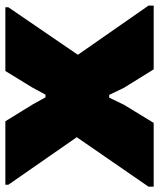

<svg xmlns="http://www.w3.org/2000/svg" viewBox="40 -620 580 699"><g transform="rotate(-90 329.5 -270.0)"><path d="M0 -19 180 -280 7 -529V-540H238L299 -441L325 -394H335L361 -442L421 -540H653V-529L480 -276L659 -19V0H427L360 -108L334 -162H324L298 -108L232 0H0Z"/></g></svg>

Font: Encode Sans Normal
Style: Black
Weight: 900
Designer: Pablo Impallari, Andres Torresi
Foundry: Pablo Impallari, Andres Torresi
Version: Version 1.000; ttfautohint (v1.00) -l 8 -r 50 -G 200 -x 14 -